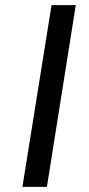

<svg xmlns="http://www.w3.org/2000/svg" viewBox="-20 -725 347 745"><path d="M67 0 180 -705H274L162 0Z"/></svg>

Font: Nunito Sans 7pt SemiExpanded
Style: Italic
Weight: 400
Width: 6
Italic angle: -9°
Designer: Vernon Adams
Foundry: Vernon Adams
Version: Version 3.101;gftools[0.9.27]